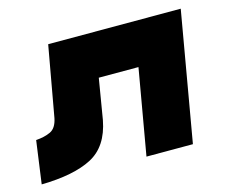

<svg xmlns="http://www.w3.org/2000/svg" viewBox="-89 -559 785 659"><g transform="rotate(-15 303.5 -230.0)"><path d="M601 -460 521 0H356L409 -304H268L244 -160Q227 -70 163 -36.5Q99 -3 -16 -1L5 -153Q35 -155 56.5 -165Q78 -175 85 -209L130 -460Z"/></g></svg>

Font: Jost* Heavy
Style: Italic
Weight: 800
Italic angle: -10°
Version: Version 3.7